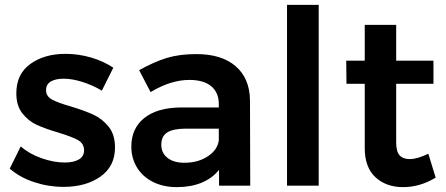

<svg xmlns="http://www.w3.org/2000/svg" viewBox="-20 -762 1829 788"><path d="M241 -439Q208 -439 188.5 -427.5Q169 -416 169 -392Q169 -367 193.5 -353.5Q218 -340 271 -325Q327 -308 363 -291.5Q399 -275 425.5 -242.5Q452 -210 452 -157Q452 -79 392 -37Q332 5 241 5Q179 5 120 -14.5Q61 -34 20 -70L65 -161Q101 -130 151 -112.5Q201 -95 246 -95Q282 -95 303.5 -107.5Q325 -120 325 -145Q325 -173 300 -187Q275 -201 219 -218Q165 -234 131 -249.5Q97 -265 72 -296.5Q47 -328 47 -379Q47 -458 104.5 -499.5Q162 -541 249 -541Q302 -541 353.5 -526Q405 -511 445 -484L398 -390Q359 -413 317.5 -426Q276 -439 241 -439Z M879 0V-65Q851 -30 807 -12Q763 6 706 6Q650 6 607.5 -15.5Q565 -37 542 -75Q519 -113 519 -160Q519 -235 572 -277.5Q625 -320 722 -321H878V-335Q878 -382 847 -408Q816 -434 757 -434Q681 -434 598 -384L551 -474Q614 -509 665.5 -524.5Q717 -540 786 -540Q890 -540 947.5 -490Q1005 -440 1006 -350L1007 0ZM878 -186V-234H743Q691 -234 666.5 -218.5Q642 -203 642 -168Q642 -134 667.5 -114Q693 -94 737 -94Q793 -94 833 -120.5Q873 -147 878 -186Z M1158 -742H1288V0H1158Z M1768 -33Q1704 6 1634 6Q1565 6 1521 -34.5Q1477 -75 1477 -154V-418H1402L1401 -513H1477V-660H1606V-513H1759V-418H1606V-177Q1606 -140 1620 -124.5Q1634 -109 1662 -109Q1692 -109 1738 -131Z"/></svg>

Font: Gontserrat Medium
Style: Regular
Weight: 500
Designer: Julieta Ulanovsky
Foundry: Julieta Ulanovsky
Version: Version 6.001